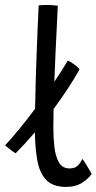

<svg xmlns="http://www.w3.org/2000/svg" viewBox="-64 -736 389 774"><path d="M305.5 -35Q295 -18 268.5 -0.2Q242 17.5 202.5 17.5Q149 17.5 122.2 -10.8Q95.5 -39 86.5 -88.8Q77.5 -138.5 76.5 -202.5Q36.5 -155.5 -1 -118Q-8.5 -122 -23.5 -133.8Q-38.5 -145.5 -43.5 -150Q-16 -179.5 15.2 -217.8Q46.5 -256 77.5 -297.5Q78 -348.5 79.8 -406.5Q81.5 -464.5 83.8 -521.8Q86 -579 88 -629Q90 -679 92 -714.5Q111 -716 126 -716Q146.5 -716 169 -713Q167.5 -679 165 -629Q162.5 -579 159.8 -521.2Q157 -463.5 155 -406.5Q187.5 -454 209.5 -492Q220 -487.5 236 -475.8Q252 -464 256.5 -456Q235.5 -418.5 208.8 -377.8Q182 -337 152 -296.5Q151 -252 151 -221Q151 -181.5 155.2 -143.8Q159.5 -106 173.5 -81.5Q187.5 -57 216.5 -57Q237.5 -57 248.8 -67.8Q260 -78.5 268 -95.5Q272 -91 280.2 -78Q288.5 -65 296 -52Q303.5 -39 305.5 -35Z"/></svg>

Font: Grandstander Light
Style: Regular
Weight: 300
Designer: Tyler Finck
Foundry: Etcetera Type Co
Version: Version 1.200; ttfautohint (v1.8.3)